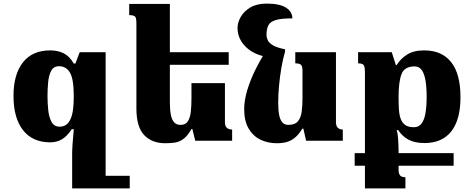

<svg xmlns="http://www.w3.org/2000/svg" viewBox="-20 -782 2621 1067"><path d="M423 -492H567V265H381V62Q381 48 383 21.5Q385 -5 390 -64H379Q352 -24 323.5 -7.5Q295 9 259 9Q161 9 108 -58.5Q55 -126 55 -249Q55 -369 107.5 -435.5Q160 -502 259 -502Q301 -502 333.5 -486Q366 -470 390 -429H399ZM311 -78Q333 -78 348 -89Q363 -100 372.5 -121.5Q382 -143 386 -174.5Q390 -206 390 -247Q390 -342 369 -378Q348 -414 308 -414Q278 -414 264.5 -388.5Q251 -363 247.5 -325Q244 -287 244 -248Q244 -210 248 -170.5Q252 -131 266.5 -104.5Q281 -78 311 -78ZM544 265V195H701V265Z M1230 -320V-103Q1230 -88 1235 -79Q1240 -70 1249 -66Q1258 -62 1270 -62V0H1065L1049 -65H1044Q1022 -26 999 -9.5Q976 7 951.5 10.5Q927 14 898 14Q824 14 781 -31.5Q738 -77 738 -179V-653Q738 -670 735.5 -680Q733 -690 724.5 -694Q716 -698 698 -698V-760H924V-214Q924 -173 929.5 -144.5Q935 -116 948 -102Q961 -88 983 -88Q1012 -88 1024.5 -108.5Q1037 -129 1040.5 -162Q1044 -195 1044 -234V-320ZM897 -422V-492H1251V-422Z M1518 14Q1469 14 1428 -5.5Q1387 -25 1362 -67Q1337 -109 1337 -176Q1337 -223 1353.5 -279Q1370 -335 1399.5 -395Q1429 -455 1468 -514L1564 -495Q1552 -454 1543.5 -404Q1535 -354 1530.5 -304Q1526 -254 1526 -211Q1526 -170 1531.5 -142.5Q1537 -115 1549.5 -101.5Q1562 -88 1582 -88Q1619 -88 1635.5 -108Q1652 -128 1656.5 -161Q1661 -194 1661 -234V-388Q1661 -404 1658 -413Q1655 -422 1646.5 -426Q1638 -430 1621 -430V-492H1847V-103Q1847 -88 1852 -79Q1857 -70 1865.5 -66Q1874 -62 1885 -62V0H1681L1666 -67H1660Q1641 -35 1619 -17Q1597 1 1572.5 7.5Q1548 14 1518 14ZM1564 -508V-495L1453 -468Q1410 -476 1375.5 -498Q1341 -520 1320.5 -553Q1300 -586 1300 -626Q1300 -657 1318 -688.5Q1336 -720 1372 -741Q1408 -762 1463 -762Q1533 -762 1568.5 -740Q1604 -718 1605 -680Q1541 -680 1510.5 -670Q1480 -660 1470.5 -639.5Q1461 -619 1461 -589Q1461 -574 1468 -558.5Q1475 -543 1497.5 -530Q1520 -517 1564 -508Z M2337 -502Q2435 -502 2487 -437Q2539 -372 2539 -241Q2539 -117 2488 -52Q2437 13 2339 13Q2284 13 2249 -6.5Q2214 -26 2193 -59H2185Q2190 -41 2192 -16Q2194 9 2194.5 30Q2195 51 2195 59V162Q2195 178 2199.5 187Q2204 196 2212.5 199.5Q2221 203 2233 203V265H2008V-381Q2008 -401 2005 -411.5Q2002 -422 1994 -426Q1986 -430 1970 -430V-492H2157L2180 -420H2184Q2205 -455 2242 -478.5Q2279 -502 2337 -502ZM2280 -75Q2306 -75 2321.5 -94Q2337 -113 2344 -150.5Q2351 -188 2351 -243Q2351 -298 2344.5 -335.5Q2338 -373 2323.5 -393Q2309 -413 2284 -413Q2228 -413 2211.5 -370.5Q2195 -328 2195 -244Q2195 -204 2197 -173Q2199 -142 2207.5 -120Q2216 -98 2233 -86.5Q2250 -75 2280 -75ZM1951 139V69H2501V139Z"/></svg>

Font: Noto Serif Armenian Black
Style: Regular
Weight: 900
Version: Version 2.007